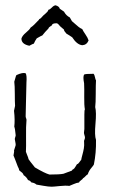

<svg xmlns="http://www.w3.org/2000/svg" viewBox="-20 -707 487 726"><path d="M222 -595 207 -608Q206 -609 202 -614Q198 -619 193 -619Q177 -619 176 -611Q175 -610 171.5 -608Q168 -606 166 -604Q164 -602 163 -599Q150 -586 140 -573Q138 -573 119 -562Q112 -552 108 -542Q104 -541 98.5 -538Q93 -535 91 -534Q61 -540 61 -561Q64 -572 78 -583.5Q92 -595 96 -603Q106 -609 127 -632Q128 -635 129 -635Q132 -636 135 -639Q138 -642 141.5 -646Q145 -650 148 -652Q150 -654 153.5 -657Q157 -660 159.5 -663Q162 -666 163 -670Q169 -671 176 -678.5Q183 -686 190 -687Q204 -683 206 -674L222 -663Q230 -648 244 -641Q244 -640 252 -627Q256 -624 263.5 -617Q271 -610 277.5 -605Q284 -600 291 -597Q294 -590 303 -577Q312 -564 315 -554Q308 -537 291 -536Q271 -538 253 -566Q250 -568 242.5 -573Q235 -578 231 -580Q230 -582 227.5 -584.5Q225 -587 223.5 -589.5Q222 -592 222 -595ZM220 -50 252 -62Q253 -66 257 -67Q261 -69 265.5 -77Q270 -85 271 -86Q276 -87 280.5 -94Q285 -101 287 -102Q288 -109 291.5 -121.5Q295 -134 297 -145.5Q299 -157 298 -170Q297 -174 299 -178Q301 -182 301 -185Q302 -188 300 -193.5Q298 -199 298 -201Q297 -204 298 -210.5Q299 -217 299 -219Q299 -222 299 -228.5Q299 -235 299 -240.5Q299 -246 299 -252Q299 -255 299 -273.5Q299 -292 301 -293Q298 -309 298.5 -340.5Q299 -372 298 -392Q293 -417 298 -425Q302 -428 334 -428Q337 -425 339 -415.5Q341 -406 343 -403Q342 -387 342 -352Q342 -317 340 -302Q345 -283 341 -239Q337 -195 343 -178Q344 -129 335 -85Q333 -81 327 -74Q321 -67 317.5 -61Q314 -55 312 -48Q308 -46 303 -40.5Q298 -35 294 -33Q293 -30 286.5 -25.5Q280 -21 279 -17Q270 -16 257.5 -10.5Q245 -5 242 -4Q229 -6 205.5 -3.5Q182 -1 175 -1Q164 -1 144 -4.5Q124 -8 118 -9Q110 -16 99 -17Q93 -25 86 -26Q81 -37 69 -45Q68 -51 60.5 -56.5Q53 -62 52 -64Q53 -67 47 -78Q32 -118 31 -119Q31 -122 32.5 -128Q34 -134 33 -138Q34 -142 36 -147.5Q38 -153 39 -157Q40 -161 38 -169.5Q36 -178 36 -181Q36 -184 38 -189.5Q40 -195 39 -198Q37 -221 34 -228Q37 -253 33 -288Q34 -291 35 -297.5Q36 -304 37 -307Q36 -319 36 -351Q36 -383 34 -398Q35 -400 37.5 -410Q40 -420 42 -423Q66 -434 77 -430Q82 -422 80 -395Q79 -374 78.5 -331.5Q78 -289 77 -267Q77 -264 79 -259Q81 -254 80 -250Q78 -231 78.5 -191Q79 -151 78 -133Q79 -129 83 -120Q87 -111 88 -105Q91 -100 112 -74Q149 -52 167 -47Q206 -47 220 -50Z"/></svg>

Font: FuturaRenner Light
Style: Regular
Weight: 300
Designer: BSozoo
Foundry: BSozoo
Version: Version 1.001;PS 001.001;hotconv 1.0.70;makeotf.lib2.5.58329